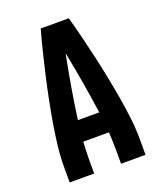

<svg xmlns="http://www.w3.org/2000/svg" viewBox="-136 -824 772 913"><g transform="rotate(-20 250.0 -367.5)"><path d="M58 0V-74Q58 -130 64.5 -185.5Q71 -241 80.5 -296.5Q90 -352 101 -407Q112 -462 124.5 -517Q137 -572 150.5 -626.5Q164 -681 179 -735H321Q336 -681 349.5 -626.5Q363 -572 375.5 -517Q388 -462 399 -407Q410 -352 419.5 -296.5Q429 -241 435.5 -185.5Q442 -130 442 -74V0H318V-74Q318 -95 317 -116.5Q316 -138 315 -160H185Q184 -138 183 -116.5Q182 -95 182 -74V0ZM196 -265H304Q293 -345 279.5 -424.5Q266 -504 250 -584Q234 -504 220.5 -424.5Q207 -345 196 -265Z"/></g></svg>

Font: iosevka_custom_sans_ss08 XBd
Style: Regular
Weight: 800
Designer: Belleve Invis
Foundry: Belleve Invis
Version: Version 10.3.0; ttfautohint (v1.8.3)